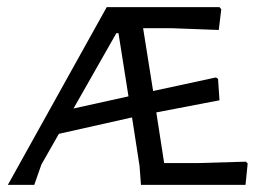

<svg xmlns="http://www.w3.org/2000/svg" viewBox="-20 -518 740 538"><path d="M668 0 674 -60 669 -65 532 -61H440L418 -203L595 -237L591 -297L585 -301L409 -263L381 -439H460L593 -434L600 -492L595 -498H279L2 0H76L96 -57L145 -143L350 -189L371 -53L375 0ZM312 -425 340 -248 186 -214 306 -425Z"/></svg>

Font: Alegreya Sans SC
Style: Regular
Weight: 400
Designer: Juan Pablo del Peral
Foundry: Huerta Tipografica
Version: Version 1.000;PS 001.000;hotconv 1.0.70;makeotf.lib2.5.58329